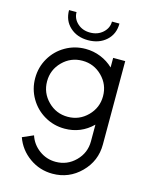

<svg xmlns="http://www.w3.org/2000/svg" viewBox="-145 -812 958 1209"><g transform="rotate(15 333.5 -208.0)"><path d="M314.9 -566.4Q243.7 -566.4 197.5 -608.4Q151.4 -650.4 151.4 -718.8H200.2Q200.2 -676.3 232.9 -646.2Q265.6 -616.2 314.9 -616.2Q364.7 -616.2 397.9 -646.2Q431.2 -676.3 431.2 -718.8H480Q480 -650.4 433.6 -608.4Q387.2 -566.4 314.9 -566.4ZM497.6 -500H576.2V43.9Q576.2 151.4 500 227.5Q423.8 303.7 316.4 303.7Q232.9 303.7 165.8 255.9Q98.6 208 71.3 131.3L142.6 100.1Q160.6 155.3 208.5 190.7Q256.3 226.1 316.4 226.1Q391.6 226.1 445.1 172.6Q498.5 119.1 498.5 43.9V-64.9Q422.4 9.8 316.4 9.8Q245.6 9.8 185.8 -24.9Q126 -59.6 91.1 -119.4Q56.2 -179.2 56.2 -250Q56.2 -321.3 91.1 -381.1Q126 -440.9 185.8 -475.3Q245.6 -509.8 316.4 -509.8Q368.2 -509.8 415.3 -490.7Q462.4 -471.7 497.6 -437.5ZM316.4 -67.4Q391.6 -67.4 445.1 -121.1Q498.5 -174.8 498.5 -250Q498.5 -325.7 445.1 -379.2Q391.6 -432.6 316.4 -432.6Q240.7 -432.6 187.3 -379.2Q133.8 -325.7 133.8 -250Q133.8 -174.8 187.3 -121.1Q240.7 -67.4 316.4 -67.4Z"/></g></svg>

Font: Now
Style: Regular
Weight: 400
Designer: Alfredo Marco Pradil
Foundry: Alfredo Marco Pradil
Version: Version 1.002;PS 001.002;hotconv 1.0.88;makeotf.lib2.5.64775